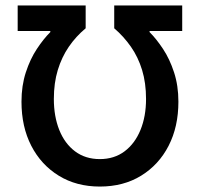

<svg xmlns="http://www.w3.org/2000/svg" viewBox="-20 -674 735 706"><path d="M650 -654V-560H530V-556Q555 -531 579.5 -494Q604 -457 620 -408Q636 -359 636 -300Q636 -208 600 -138Q564 -68 499 -28Q434 12 347 12Q261 12 196 -28Q131 -68 95 -138Q59 -208 59 -300Q59 -359 75 -408Q91 -457 115.5 -494Q140 -531 165 -556V-560H45V-654H295V-570Q259 -540 233 -502Q207 -464 192.5 -416.5Q178 -369 178 -310Q178 -246 198 -196Q218 -146 256 -117.5Q294 -89 347 -89Q400 -89 438 -117.5Q476 -146 496.5 -196Q517 -246 517 -310Q517 -369 502.5 -416.5Q488 -464 461.5 -502Q435 -540 400 -570V-654Z"/></svg>

Font: Source Sans 3 SemiBold
Style: Regular
Weight: 600
Designer: Paul D. Hunt
Foundry: Adobe
Version: Version 3.046;hotconv 1.0.118;makeotfexe 2.5.65603